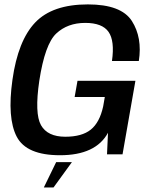

<svg xmlns="http://www.w3.org/2000/svg" viewBox="-20 -701 692 872"><path d="M252.5 4Q415 4 470.5 -98L466 0H536.5L595 -334H332L319 -260.5H456L448.5 -217.5Q432.5 -144.5 392.2 -112.2Q352 -80 276.5 -80Q196 -80 166.2 -132.5Q136.5 -185 158.5 -334.5Q184 -500.5 235.5 -548.8Q287 -597 367 -597Q444.5 -597 473 -556.2Q501.5 -515.5 488.5 -424H610.5Q627 -530.5 578.8 -605.8Q530.5 -681 379 -681Q218 -681 139.8 -598.8Q61.5 -516.5 36.5 -338.5Q12 -164.5 56 -80.2Q100 4 252.5 4ZM179 150.5H223L306.5 35.5H235Z"/></svg>

Font: Anybody Thin Medium
Style: Italic
Weight: 500
Italic angle: -10°
Version: Version 1.113;gftools[0.9.25]